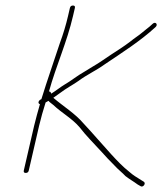

<svg xmlns="http://www.w3.org/2000/svg" viewBox="-20 -670 592 695"><path d="M103.6 -215 66.2 -53C64.9 -47 67.2 -44 73.2 -44C79.2 -44 82.9 -47 84.2 -53L121.6 -215C127.1 -238.6 137.3 -275.4 144.8 -298L145 -299C148.2 -301 151.6 -303 155.4 -305C159.8 -299.3 167.4 -295.2 173 -290C202.8 -261.7 240.9 -241.2 267.5 -210C292.5 -177.5 321.9 -148.7 349.4 -118.5L368.5 -97.5C379.9 -85 393.3 -73 404.1 -61C414.3 -50.9 424.4 -43.1 433.6 -33C448.9 -21 462.5 -13.9 478.5 -2L489.1 4C497.5 9.6 509.5 -5.6 500.8 -12L491.2 -18C475 -28.1 461.7 -35.7 448.1 -48C424.4 -66.6 403.5 -88.8 383.1 -111C349.3 -147.8 316.9 -186.3 282.5 -223C252 -259.1 208.8 -285.3 173 -316C180.9 -321.3 188.8 -327 196.9 -333C221.4 -351.5 239 -359.8 264 -377C294.1 -399.6 327.5 -414.3 358.9 -437C421.9 -479.5 487.4 -520.9 543.1 -572C553.2 -581.3 543 -593.4 532.8 -584C525.2 -577 517.6 -570 509.2 -564L492 -550C476.1 -537.1 469.6 -534.2 450.8 -519C427.8 -501.5 408.4 -489.4 383.2 -473C363.2 -460 338.3 -441.7 317.3 -430L284.7 -410C259.1 -395.7 238.5 -378.1 214 -364C201.1 -356.5 180.4 -340.1 165.4 -331C164.2 -335.6 162.4 -339 157.3 -339C183 -432 222.4 -517 244.5 -613L251 -641C252.4 -647 250.1 -650 244.1 -650C238.1 -650 234.4 -647 233 -641L226.5 -613C218.8 -579.5 208.7 -546.2 196.7 -514C174.8 -447 150.9 -379.6 129.8 -311C120.2 -308 114.5 -295.7 124.6 -293C118.2 -270.5 108.8 -237.4 103.6 -215Z"/></svg>

Font: HoneyBee
Style: BLnIt
Weight: 100
Foundry: Cannot Into Space Fonts
Version: Version 0.89